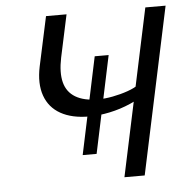

<svg xmlns="http://www.w3.org/2000/svg" viewBox="-49 -706 742 755"><g transform="rotate(-5 322.0 -329.0)"><path d="M295 -250Q227 -250 182.5 -275Q138 -300 121 -348Q104 -396 118 -463L160 -658H241L205 -490Q193 -432 203 -393Q213 -354 246.5 -334Q280 -314 335 -314Q362 -314 393.5 -320Q425 -326 453.5 -336Q482 -346 499 -359L528 -327Q499 -303 459 -285.5Q419 -268 376 -259Q333 -250 295 -250ZM256 -101 337 -484H392L311 -101ZM412 0 552 -658H632L492 0Z"/></g></svg>

Font: Ysabeau Infant Medium
Style: Italic
Weight: 500
Italic angle: -12°
Designer: Christian Thalmann (Catharsis Fonts)
Version: Version 2.001;gftools[0.9.30]; featfreeze: ss01,ss02,lnum